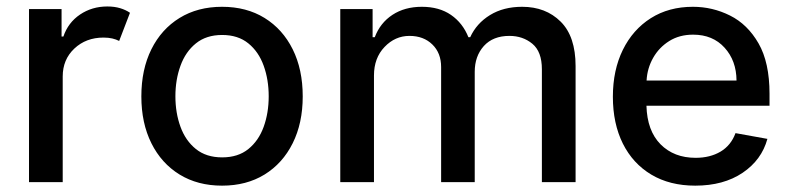

<svg xmlns="http://www.w3.org/2000/svg" viewBox="-20 -574 2492 605"><path d="M71.4 0V-545.5H174V-458.8H179.7Q194.6 -502.8 232.2 -528.2Q269.9 -553.6 318.2 -553.6Q340.6 -553.6 358.3 -548.3Q376.1 -543 389.6 -533.7L355.5 -445Q345.9 -449.9 333.8 -452.8Q321.7 -455.6 306.1 -455.6Q251.1 -455.6 214.3 -421Q177.6 -386.4 177.6 -333.1V0Z M679.7 11Q603 11 545.8 -24.1Q488.6 -59.3 457 -122.7Q425.4 -186.1 425.4 -270.2Q425.4 -355.1 457 -418.7Q488.6 -482.2 545.8 -517.4Q603 -552.6 679.7 -552.6Q756.7 -552.6 813.7 -517.4Q870.7 -482.2 902.3 -418.7Q933.9 -355.1 933.9 -270.2Q933.9 -186.1 902.3 -122.7Q870.7 -59.3 813.7 -24.1Q756.7 11 679.7 11ZM680 -78.1Q730.1 -78.1 762.6 -104.4Q795.1 -130.7 810.9 -174.5Q826.7 -218.4 826.7 -270.6Q826.7 -322.8 810.9 -366.8Q795.1 -410.9 762.6 -437.3Q730.1 -463.8 680 -463.8Q630 -463.8 597.3 -437.3Q564.6 -410.9 548.7 -366.8Q532.7 -322.8 532.7 -270.6Q532.7 -218.4 548.7 -174.5Q564.6 -130.7 597.3 -104.4Q630 -78.1 680 -78.1Z M1052.2 0V-545.5H1154.1V-456.7H1160.9Q1177.9 -501.8 1216.6 -527.2Q1255.3 -552.6 1309.3 -552.6Q1364 -552.6 1401.1 -527Q1438.2 -501.4 1456 -456.7H1461.6Q1481.5 -500.4 1524 -526.5Q1566.4 -552.6 1625.4 -552.6Q1699.6 -552.6 1746.6 -505.9Q1793.7 -459.2 1793.7 -365.8V0H1687.5V-355.8Q1687.5 -411.2 1657.5 -436.1Q1627.5 -460.9 1585.2 -460.9Q1533.4 -460.9 1504.6 -429Q1475.9 -397 1475.9 -347.7V0H1370V-362.6Q1370 -407 1342.3 -433.9Q1314.6 -460.9 1270.2 -460.9Q1225.1 -460.9 1191.8 -426.1Q1158.4 -391.3 1158.4 -336.3V0Z M2170.8 11Q2090.6 11 2032.3 -23.8Q1974.1 -58.6 1942.6 -121.6Q1911.2 -184.7 1911.2 -269.2Q1911.2 -353 1942.6 -416.9Q1974.1 -480.8 2030.7 -516.7Q2087.4 -552.6 2163.4 -552.6Q2225.1 -552.6 2280.4 -525Q2335.6 -497.5 2370.2 -437.3Q2404.8 -377.1 2404.8 -278.4V-240.8H2017Q2019.2 -161.9 2061.4 -119.3Q2103.7 -76.7 2171.9 -76.7Q2217.3 -76.7 2250.4 -96.2Q2283.4 -115.8 2297.6 -154.5L2398.1 -136.4Q2380 -70 2320 -29.5Q2259.9 11 2170.8 11ZM2017.4 -320.3H2300.8Q2300.4 -382.8 2263.1 -423.8Q2225.9 -464.8 2164.1 -464.8Q2121.1 -464.8 2089 -444.8Q2056.8 -424.7 2038.2 -391.9Q2019.5 -359 2017.4 -320.3Z"/></svg>

Font: Inter UI Medium
Style: Regular
Weight: 500
Designer: Rasmus Andersson
Foundry: rsms
Version: 3.2;8d6f07862